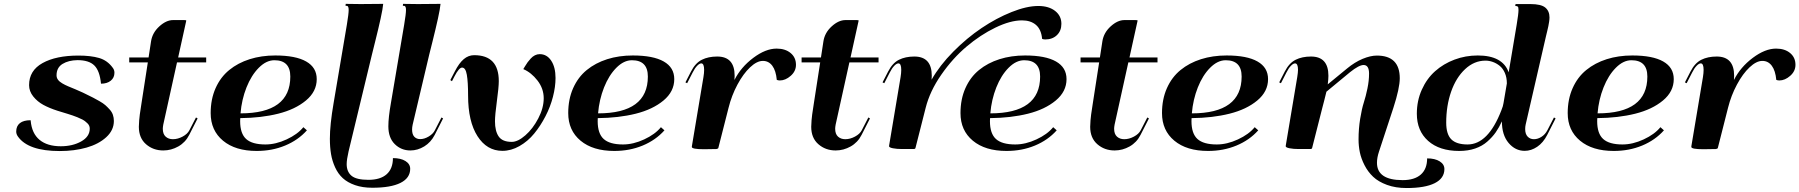

<svg xmlns="http://www.w3.org/2000/svg" viewBox="-20 -763 9212 983"><path d="M286.1 10.3Q124 10.3 71.8 -64Q63 -76.2 63 -89.4Q63 -117.7 81.8 -132.6Q100.6 -147.5 136.7 -147.5L137.2 -144Q143.1 -79.6 182.6 -46.9Q222.2 -14.2 291 -14.2Q351.6 -14.2 395.5 -38.8Q439.5 -63.5 439.5 -104.5Q439.5 -111.8 436.8 -118.7Q434.1 -125.5 427.5 -131.8Q420.9 -138.2 414.6 -143.1Q408.2 -147.9 396.2 -153.6Q384.3 -159.2 376 -162.8Q367.7 -166.5 351.6 -171.9Q335.4 -177.2 326.9 -179.9Q318.4 -182.6 299.8 -188.2Q281.2 -193.8 273.4 -196.3Q232.4 -209.5 201.9 -226.1Q171.4 -242.7 150.1 -269.3Q128.9 -295.9 128.9 -327.1Q128.9 -401.9 198 -440.2Q267.1 -478.5 381.8 -478.5Q444.8 -478.5 487.5 -466.1Q530.3 -453.6 557.6 -415.5Q565.9 -404.8 565.9 -390.6Q565.9 -365.2 547.1 -349.9Q528.3 -334.5 497.1 -334.5Q490.7 -400.4 463.1 -427.7Q435.5 -455.1 377 -455.1Q331.1 -454.6 300.3 -435.8Q269.5 -417 269.5 -377.4Q269.5 -364.7 276.9 -354.7Q284.2 -344.7 298.8 -336.2Q313.5 -327.6 328.1 -321.5Q342.8 -315.4 365.7 -305.9Q388.7 -296.4 403.8 -289.1Q409.2 -286.6 419.9 -281.2Q443.8 -269.5 456.3 -263.2Q468.8 -256.8 488.8 -245.4Q508.8 -233.9 519.3 -224.6Q529.8 -215.3 541.5 -202.4Q553.2 -189.5 558.1 -174.8Q563 -160.2 563 -143.6Q563 -96.2 523.9 -60.5Q484.9 -24.9 422.9 -7.3Q360.8 10.3 286.1 10.3Z M736.8 -443.4H641.6V-468.8H740.7L753.4 -551.8Q760.3 -595.7 795.7 -627.9Q831.1 -660.2 866.2 -660.2H922.9Q933.6 -660.2 933.6 -657.7Q933.6 -657.2 933.3 -656.2Q933.1 -655.3 933.1 -654.8L892.1 -468.8H1035.6V-443.4H886.2L815.9 -125Q813.5 -111.8 813.5 -104Q813.5 -76.7 828.1 -63.5Q842.8 -50.3 865.2 -50.3Q890.1 -50.3 915 -63.7Q939.9 -77.1 949.7 -96.2L983.4 -161.6L991.7 -156.7L948.7 -72.3Q929.2 -33.7 892.8 -13.2Q856.4 7.3 815.9 7.3Q764.2 7.3 727.5 -24.7Q690.9 -56.6 690.9 -113.8Q690.9 -128.4 692.6 -147.2Q694.3 -166 695.8 -177Q697.3 -188 700.7 -209.5Q704.1 -231 704.6 -235.4Z M1210 -158.2Q1209.5 -152.8 1209.5 -142.6Q1209.5 -79.1 1240.2 -51.3Q1271 -23.4 1338.9 -23.4Q1391.6 -23.4 1447.5 -49.3Q1503.4 -75.2 1533.2 -111.8L1551.3 -95.7Q1506.3 -45.4 1439.7 -17.8Q1373 9.8 1294.4 9.8Q1185.1 9.8 1121.8 -42.7Q1058.6 -95.2 1058.6 -184.1Q1058.6 -254.9 1083.7 -311.5Q1108.9 -368.2 1153.6 -404.5Q1198.2 -440.9 1258.3 -460Q1318.4 -479 1389.6 -479Q1493.7 -479 1547.6 -448.2Q1601.6 -417.5 1601.6 -357.9Q1601.6 -294.4 1546.4 -248.5Q1491.2 -202.6 1404.3 -180.9Q1317.4 -159.2 1210 -158.2ZM1211.4 -182.6Q1466.3 -182.6 1466.3 -371.1Q1466.3 -454.6 1384.8 -454.6Q1343.3 -454.6 1304.9 -416Q1266.6 -377.4 1241.9 -315.2Q1217.3 -252.9 1211.4 -182.6Z M1826.2 -742.2 1941.9 -743.2Q1939.9 -719.2 1928.7 -668Q1917.5 -616.7 1901.1 -551.5Q1884.8 -486.3 1884.3 -483.9L1764.6 12.2Q1754.9 54.7 1754.9 77.1Q1754.9 116.2 1779.8 137Q1804.7 157.7 1866.2 157.7Q1927.2 157.7 1959.5 129.2Q1991.7 100.6 1991.7 46.4Q2031.7 46.4 2055.9 61.5Q2080.1 76.7 2080.1 101.1Q2080.1 148.4 2030.5 173.3Q1981 198.2 1886.2 198.2Q1835.9 198.2 1797.6 184.8Q1759.3 171.4 1735.1 149.2Q1710.9 127 1695.8 94Q1680.7 61 1674.8 25.6Q1668.9 -9.8 1668.9 -52.7Q1668.9 -124.5 1688 -235.4L1755.9 -636.7Q1765.1 -692.4 1765.1 -711.9Q1765.1 -722.2 1762.9 -727.1Q1760.7 -731.9 1758.1 -732.7Q1755.4 -733.4 1749 -733.4L1750 -743.2Z M2119.6 -742.2 2235.4 -743.2Q2233.4 -719.2 2222.2 -668Q2210.9 -616.7 2194.6 -551.5Q2178.2 -486.3 2177.7 -483.9L2092.8 -125Q2089.8 -111.3 2089.8 -100.1Q2089.8 -74.7 2101.3 -62.7Q2112.8 -50.8 2131.3 -50.8Q2152.8 -50.8 2175 -64.2Q2197.3 -77.6 2206.5 -96.2L2240.2 -161.6L2248.5 -156.7L2205.6 -72.3Q2186 -34.2 2152.1 -13.4Q2118.2 7.3 2081.1 7.3Q2034.2 7.3 2001.2 -25.1Q1968.3 -57.6 1968.3 -116.2Q1968.3 -161.6 1981.4 -235.4L2049.3 -636.7Q2058.6 -692.4 2058.6 -711.9Q2058.6 -722.2 2056.4 -727.1Q2054.2 -731.9 2051.5 -732.7Q2048.8 -733.4 2042.5 -733.4L2043.5 -743.2Z M2308.1 -396.5Q2330.6 -440.4 2354.5 -460.4Q2378.4 -480.5 2407.7 -480.5Q2533.7 -480.5 2533.7 -347.7Q2533.7 -316.4 2523.9 -245.1Q2514.2 -173.8 2514.2 -142.1Q2514.2 -91.8 2533.2 -64.2Q2552.2 -36.6 2600.1 -36.6Q2631.3 -36.6 2669.7 -70.1Q2708 -103.5 2735.8 -156.7Q2763.7 -210 2763.7 -259.8Q2763.7 -309.6 2731.9 -350.6Q2700.2 -391.6 2659.2 -409.2Q2660.2 -410.6 2667.7 -423.3Q2675.3 -436 2681.4 -444.3Q2687.5 -452.6 2697.3 -463.4Q2707 -474.1 2718.8 -480Q2730.5 -485.8 2743.2 -485.8Q2779.8 -485.8 2802 -452.4Q2824.2 -418.9 2824.2 -363.8Q2824.2 -318.8 2811 -267.6Q2797.9 -216.3 2772.7 -167.7Q2747.6 -119.1 2715.1 -79.3Q2682.6 -39.6 2639.6 -15.1Q2596.7 9.3 2552.2 9.3Q2472.7 9.3 2424.6 -65.9Q2376.5 -141.1 2376.5 -273.9Q2376.5 -343.3 2370.1 -380.1Q2363.8 -417 2345.7 -417Q2330.1 -417 2307.1 -372.6L2293.9 -347.2L2285.6 -353Z M3040.5 -158.2Q3040 -152.8 3040 -142.6Q3040 -79.1 3070.8 -51.3Q3101.6 -23.4 3169.4 -23.4Q3222.2 -23.4 3278.1 -49.3Q3334 -75.2 3363.8 -111.8L3381.8 -95.7Q3336.9 -45.4 3270.3 -17.8Q3203.6 9.8 3125 9.8Q3015.6 9.8 2952.4 -42.7Q2889.2 -95.2 2889.2 -184.1Q2889.2 -254.9 2914.3 -311.5Q2939.5 -368.2 2984.1 -404.5Q3028.8 -440.9 3088.9 -460Q3148.9 -479 3220.2 -479Q3324.2 -479 3378.2 -448.2Q3432.1 -417.5 3432.1 -357.9Q3432.1 -294.4 3377 -248.5Q3321.8 -202.6 3234.9 -180.9Q3147.9 -159.2 3040.5 -158.2ZM3042 -182.6Q3296.9 -182.6 3296.9 -371.1Q3296.9 -454.6 3215.3 -454.6Q3173.8 -454.6 3135.5 -416Q3097.2 -377.4 3072.5 -315.2Q3047.9 -252.9 3042 -182.6Z M3651.9 -473.6Q3741.2 -473.6 3741.2 -375Q3741.2 -370.1 3740.2 -353.5Q3773.4 -419.4 3836.7 -466.8Q3899.9 -514.2 3956.1 -514.2Q4000.5 -514.2 4027.8 -491.5Q4055.2 -468.8 4055.2 -431.2Q4055.2 -398.4 4028.3 -374.8Q4001.5 -351.1 3972.7 -351.1Q3964.4 -351.1 3957 -354Q3952.6 -401.4 3934.1 -426.3Q3915.5 -451.2 3885.7 -451.2Q3855 -451.2 3820.1 -418.2Q3785.2 -385.3 3755.4 -329.6Q3725.6 -273.9 3710 -210.9L3657.7 -5.4Q3657.7 -3.9 3655 -2.4Q3652.3 -1 3649.9 -0.5L3647.5 0L3584 1Q3522 1 3522 -10.7Q3522 -11.2 3522.2 -12.9Q3522.5 -14.6 3522.5 -15.6L3581.5 -368.2Q3585 -389.2 3585 -405.3Q3585 -438.5 3570.3 -438.5Q3561 -438.5 3549.1 -426Q3537.1 -413.6 3526.4 -392.1L3498 -336.9L3489.3 -341.3L3517.6 -396.5Q3540 -440.4 3573.2 -457Q3606.4 -473.6 3651.9 -473.6Z M4179.2 -443.4H4084V-468.8H4183.1L4195.8 -551.8Q4202.6 -595.7 4238 -627.9Q4273.4 -660.2 4308.6 -660.2H4365.2Q4376 -660.2 4376 -657.7Q4376 -657.2 4375.7 -656.2Q4375.5 -655.3 4375.5 -654.8L4334.5 -468.8H4478V-443.4H4328.6L4258.3 -125Q4255.9 -111.8 4255.9 -104Q4255.9 -76.7 4270.5 -63.5Q4285.2 -50.3 4307.6 -50.3Q4332.5 -50.3 4357.4 -63.7Q4382.3 -77.1 4392.1 -96.2L4425.8 -161.6L4434.1 -156.7L4391.1 -72.3Q4371.6 -33.7 4335.2 -13.2Q4298.8 7.3 4258.3 7.3Q4206.5 7.3 4169.9 -24.7Q4133.3 -56.6 4133.3 -113.8Q4133.3 -128.4 4135 -147.2Q4136.7 -166 4138.2 -177Q4139.6 -188 4143.1 -209.5Q4146.5 -231 4147 -235.4Z M4661.1 -473.6Q4750.5 -473.6 4750.5 -375Q4750.5 -361.8 4749.5 -355Q4791 -428.2 4860.6 -498.5Q4930.2 -568.8 5005.9 -619.6Q5081.5 -670.4 5159.2 -701.4Q5236.8 -732.4 5295.9 -732.4Q5349.1 -732.4 5381.6 -707.3Q5414.1 -682.1 5414.1 -641.1Q5414.1 -605 5391.1 -583Q5368.2 -561 5331.1 -561Q5322.8 -561 5315.4 -564Q5311 -612.3 5283.9 -635.5Q5256.8 -658.7 5212.4 -658.7Q5152.8 -658.7 5076.2 -621.6Q4999.5 -584.5 4928.5 -524.4Q4857.4 -464.4 4799.1 -380.4Q4740.7 -296.4 4719.2 -210.9L4667 -5.4Q4666 0 4656.7 0H4598.1Q4571.3 0 4551.5 -3.9Q4531.7 -7.8 4531.7 -14.6L4532.2 -18.1L4532.7 -21.5L4590.8 -368.2Q4594.2 -389.2 4594.2 -405.3Q4594.2 -438.5 4579.6 -438.5Q4570.3 -438.5 4558.3 -426Q4546.4 -413.6 4535.6 -392.1L4507.3 -336.9L4498.5 -341.3L4526.9 -396.5Q4549.3 -440.4 4582.5 -457Q4615.7 -473.6 4661.1 -473.6Z M5048.8 -158.2Q5048.3 -152.8 5048.3 -142.6Q5048.3 -79.1 5079.1 -51.3Q5109.9 -23.4 5177.7 -23.4Q5230.5 -23.4 5286.4 -49.3Q5342.3 -75.2 5372.1 -111.8L5390.1 -95.7Q5345.2 -45.4 5278.6 -17.8Q5211.9 9.8 5133.3 9.8Q5023.9 9.8 4960.7 -42.7Q4897.5 -95.2 4897.5 -184.1Q4897.5 -254.9 4922.6 -311.5Q4947.8 -368.2 4992.4 -404.5Q5037.1 -440.9 5097.2 -460Q5157.2 -479 5228.5 -479Q5332.5 -479 5386.5 -448.2Q5440.4 -417.5 5440.4 -357.9Q5440.4 -294.4 5385.3 -248.5Q5330.1 -202.6 5243.2 -180.9Q5156.2 -159.2 5048.8 -158.2ZM5050.3 -182.6Q5305.2 -182.6 5305.2 -371.1Q5305.2 -454.6 5223.6 -454.6Q5182.1 -454.6 5143.8 -416Q5105.5 -377.4 5080.8 -315.2Q5056.2 -252.9 5050.3 -182.6Z M5607.4 -443.4H5512.2V-468.8H5611.3L5624 -551.8Q5630.9 -595.7 5666.3 -627.9Q5701.7 -660.2 5736.8 -660.2H5793.5Q5804.2 -660.2 5804.2 -657.7Q5804.2 -657.2 5804 -656.2Q5803.7 -655.3 5803.7 -654.8L5762.7 -468.8H5906.2V-443.4H5756.8L5686.5 -125Q5684.1 -111.8 5684.1 -104Q5684.1 -76.7 5698.7 -63.5Q5713.4 -50.3 5735.8 -50.3Q5760.7 -50.3 5785.6 -63.7Q5810.5 -77.1 5820.3 -96.2L5854 -161.6L5862.3 -156.7L5819.3 -72.3Q5799.8 -33.7 5763.4 -13.2Q5727.1 7.3 5686.5 7.3Q5634.8 7.3 5598.1 -24.7Q5561.5 -56.6 5561.5 -113.8Q5561.5 -128.4 5563.2 -147.2Q5564.9 -166 5566.4 -177Q5567.9 -188 5571.3 -209.5Q5574.7 -231 5575.2 -235.4Z M6080.6 -158.2Q6080.1 -152.8 6080.1 -142.6Q6080.1 -79.1 6110.8 -51.3Q6141.6 -23.4 6209.5 -23.4Q6262.2 -23.4 6318.1 -49.3Q6374 -75.2 6403.8 -111.8L6421.9 -95.7Q6377 -45.4 6310.3 -17.8Q6243.7 9.8 6165 9.8Q6055.7 9.8 5992.4 -42.7Q5929.2 -95.2 5929.2 -184.1Q5929.2 -254.9 5954.3 -311.5Q5979.5 -368.2 6024.2 -404.5Q6068.8 -440.9 6128.9 -460Q6189 -479 6260.3 -479Q6364.3 -479 6418.2 -448.2Q6472.2 -417.5 6472.2 -357.9Q6472.2 -294.4 6417 -248.5Q6361.8 -202.6 6274.9 -180.9Q6188 -159.2 6080.6 -158.2ZM6082 -182.6Q6336.9 -182.6 6336.9 -371.1Q6336.9 -454.6 6255.4 -454.6Q6213.9 -454.6 6175.5 -416Q6137.2 -377.4 6112.5 -315.2Q6087.9 -252.9 6082 -182.6Z M6691.9 -473.6Q6781.2 -473.6 6781.2 -375Q6781.2 -357.4 6777.8 -331.1L6877 -412.6Q6916 -444.8 6956.3 -461.7Q6996.6 -478.5 7029.3 -478.5Q7146.5 -478.5 7146.5 -362.3Q7146.5 -312 7113.8 -210.9L7040 13.7Q7029.8 44.4 7029.8 70.3Q7029.8 159.2 7161.1 159.2Q7222.2 159.2 7254.4 130.6Q7286.6 102.1 7286.6 47.9Q7326.7 47.9 7350.8 63Q7375 78.1 7375 102.5Q7375 149.9 7325.4 174.8Q7275.9 199.7 7181.2 199.7Q7125 199.7 7081.1 183.6Q7037.1 167.5 7010.3 142.1Q6983.4 116.7 6966.1 82.8Q6948.7 48.8 6942.1 16.6Q6935.5 -15.6 6935.5 -49.3Q6935.5 -104 6943.8 -155Q6952.1 -206.1 6962.4 -238Q6972.7 -270 6981 -310.1Q6989.3 -350.1 6989.3 -386.2Q6989.3 -430.2 6961.4 -430.2Q6938 -430.2 6892.6 -394L6771 -293.5Q6767.1 -275.9 6759.5 -247.3Q6752 -218.8 6750 -210.9L6697.8 -5.4Q6696.8 0 6688 0H6628.9Q6602.1 0 6582.3 -3.9Q6562.5 -7.8 6562.5 -14.6L6563 -18.1L6563.5 -21.5L6621.6 -368.2Q6625.5 -392.6 6625.5 -405.3Q6625.5 -438.5 6610.4 -438.5Q6601.1 -438.5 6589.1 -426Q6577.1 -413.6 6566.4 -392.1L6538.1 -336.9L6529.3 -341.3L6557.6 -396.5Q6580.1 -440.4 6613.3 -457Q6646.5 -473.6 6691.9 -473.6Z M7739.3 -742.2H7815.4Q7869.6 -742.2 7891.4 -724.4Q7913.1 -706.5 7913.1 -673.8Q7913.1 -664.1 7911.1 -651.1Q7909.2 -638.2 7907.2 -628.9Q7905.3 -619.6 7901.1 -602.3Q7897 -585 7895 -577.1L7791 -125Q7788.6 -114.7 7788.6 -102.1Q7788.6 -76.7 7801.3 -63.5Q7814 -50.3 7833.5 -50.3Q7853 -50.3 7872.1 -62.5Q7891.1 -74.7 7902.3 -96.2L7936 -161.6L7944.3 -156.7L7901.4 -72.3Q7880.9 -32.2 7850.1 -11.5Q7819.3 9.3 7786.1 9.3Q7737.8 9.3 7703.6 -31.2Q7669.4 -71.8 7669.4 -141.6Q7654.8 -109.9 7637.7 -85.4Q7620.6 -61 7594.7 -38.1Q7568.8 -15.1 7532.5 -2.7Q7496.1 9.8 7450.7 9.8Q7349.6 9.8 7291.7 -41.7Q7233.9 -93.3 7233.9 -180.7Q7233.9 -247.1 7259.3 -303.7Q7284.7 -360.4 7327.4 -398.4Q7370.1 -436.5 7426.8 -457.8Q7483.4 -479 7545.9 -479Q7673.3 -479 7704.1 -392.6L7745.1 -636.7Q7754.4 -692.4 7754.4 -711.9Q7754.4 -726.1 7750.7 -729.2Q7747.1 -732.4 7738.3 -732.4H7737.8ZM7694.8 -335.9Q7694.8 -366.2 7684.6 -389.6Q7674.3 -413.1 7657.7 -426.3Q7641.1 -439.5 7622.6 -446Q7604 -452.6 7585.4 -452.6Q7527.8 -452.6 7481.2 -409.2Q7434.6 -365.7 7409.4 -293.5Q7384.3 -221.2 7384.3 -135.3Q7384.3 -75.7 7410.4 -49.6Q7436.5 -23.4 7493.7 -23.4Q7599.1 -23.4 7666.5 -197.8Q7675.8 -220.2 7677.7 -235.4Z M8157.7 -158.2Q8157.2 -152.8 8157.2 -142.6Q8157.2 -79.1 8188 -51.3Q8218.8 -23.4 8286.6 -23.4Q8339.4 -23.4 8395.3 -49.3Q8451.2 -75.2 8481 -111.8L8499 -95.7Q8454.1 -45.4 8387.5 -17.8Q8320.8 9.8 8242.2 9.8Q8132.8 9.8 8069.6 -42.7Q8006.3 -95.2 8006.3 -184.1Q8006.3 -254.9 8031.5 -311.5Q8056.6 -368.2 8101.3 -404.5Q8146 -440.9 8206.1 -460Q8266.1 -479 8337.4 -479Q8441.4 -479 8495.4 -448.2Q8549.3 -417.5 8549.3 -357.9Q8549.3 -294.4 8494.1 -248.5Q8439 -202.6 8352.1 -180.9Q8265.1 -159.2 8157.7 -158.2ZM8159.2 -182.6Q8414.1 -182.6 8414.1 -371.1Q8414.1 -454.6 8332.5 -454.6Q8291 -454.6 8252.7 -416Q8214.4 -377.4 8189.7 -315.2Q8165 -252.9 8159.2 -182.6Z M8769 -473.6Q8858.4 -473.6 8858.4 -375Q8858.4 -370.1 8857.4 -353.5Q8890.6 -419.4 8953.9 -466.8Q9017.1 -514.2 9073.2 -514.2Q9117.7 -514.2 9145 -491.5Q9172.4 -468.8 9172.4 -431.2Q9172.4 -398.4 9145.5 -374.8Q9118.7 -351.1 9089.8 -351.1Q9081.5 -351.1 9074.2 -354Q9069.8 -401.4 9051.3 -426.3Q9032.7 -451.2 9002.9 -451.2Q8972.2 -451.2 8937.3 -418.2Q8902.3 -385.3 8872.6 -329.6Q8842.8 -273.9 8827.1 -210.9L8774.9 -5.4Q8774.9 -3.9 8772.2 -2.4Q8769.5 -1 8767.1 -0.5L8764.6 0L8701.2 1Q8639.2 1 8639.2 -10.7Q8639.2 -11.2 8639.4 -12.9Q8639.6 -14.6 8639.6 -15.6L8698.7 -368.2Q8702.1 -389.2 8702.1 -405.3Q8702.1 -438.5 8687.5 -438.5Q8678.2 -438.5 8666.3 -426Q8654.3 -413.6 8643.6 -392.1L8615.2 -336.9L8606.4 -341.3L8634.8 -396.5Q8657.2 -440.4 8690.4 -457Q8723.6 -473.6 8769 -473.6Z"/></svg>

Font: QumpellkaNo12
Style: Regular
Weight: 500
Designer: gluk (gluksza@wp.pl)
Foundry: gluk (gluksza@wp.pl)
Version: Version 00.480